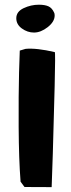

<svg xmlns="http://www.w3.org/2000/svg" viewBox="-20 -785 302 811"><path d="M83.5 4.9 66.9 -17.6Q59.6 -110.8 58.8 -249.3Q58.1 -387.7 60.5 -479.5L63.5 -571.3L87.9 -578.6Q133.3 -583 211.4 -564.9Q214.4 -564.5 210.9 -421.9Q207.5 -279.3 203.1 -136.7L198.2 5.4ZM210.9 -719.7Q210.9 -693.4 181.6 -670.4Q152.3 -647.5 123.5 -647.5Q96.2 -647.5 72.5 -664.6Q48.8 -681.6 48.8 -708Q48.8 -735.8 79.8 -750.5Q110.8 -765.1 144 -765.1Q169.4 -765.1 184.6 -758.3Q199.7 -751.5 208.5 -731.9Q210.9 -728 210.9 -719.7Z"/></svg>

Font: Noot
Style: Regular
Weight: 400
Designer: Amos Jerbi
Foundry: Amos Jerbi
Version: Version 1.000;PS 001.001;hotconv 1.0.56